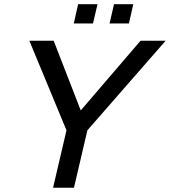

<svg xmlns="http://www.w3.org/2000/svg" viewBox="-20 -881 797 901"><path d="M326.2 -771 346.7 -861.3H437.5L416.5 -771ZM494.1 -771 515.1 -861.3H605.5L585 -771ZM229 0 292 -269.5 117.7 -689.9H231.9L358.9 -362.8L639.6 -689.9H757.3L390.1 -269.5L327.1 0Z"/></svg>

Font: HK Grotesk Medium Italic
Style: Regular
Weight: 500
Italic angle: -13°
Designer: Alfredo Marco Pradil and Stefan Peev
Foundry: Hanken Design Co.
Version: Version 1.000;PS 001.000;hotconv 1.0.88;makeotf.lib2.5.64775